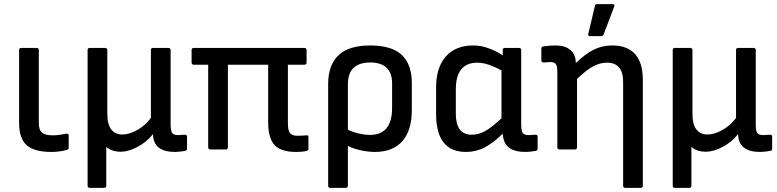

<svg xmlns="http://www.w3.org/2000/svg" viewBox="-20 -720 3744 925"><path d="M227 12Q145 12 108.5 -20.5Q72 -53 72 -128V-479Q72 -489 82 -489H156Q167 -489 167 -479V-127Q167 -94 182.5 -81Q198 -68 235 -68Q253 -68 268 -70.5Q283 -73 299 -76Q311 -78 311 -66V-8Q311 0 302 2Q287 7 266.5 9.5Q246 12 227 12Z M412 185Q402 185 402 174V-479Q402 -489 412 -489H486Q497 -489 497 -479V-173Q497 -121 516 -96.5Q535 -72 569 -72Q603 -72 642 -94Q681 -116 707 -152V-479Q707 -489 717 -489H791Q802 -489 802 -479V-122Q802 -88 810 -78.5Q818 -69 840 -69Q846 -69 854 -70Q862 -71 870 -71Q881 -72 881 -61V-3Q881 5 871 7Q861 9 847 10.5Q833 12 823 12Q719 12 717 -73V-74Q686 -35 642 -12Q598 11 562 11Q519 11 492 -12V174Q492 185 482 185Z M1407 12Q1335 12 1303.5 -20.5Q1272 -53 1272 -131V-408H1078V-11Q1078 0 1068 0H994Q983 0 983 -11V-408H914Q903 -408 903 -419V-479Q903 -489 914 -489H1446Q1457 -489 1457 -479V-419Q1457 -408 1446 -408H1367V-125Q1367 -90 1378 -78Q1389 -66 1411 -66Q1422 -66 1434 -66.5Q1446 -67 1456 -68Q1466 -70 1466 -59V-4Q1466 5 1457 7Q1446 10 1432 11Q1418 12 1407 12Z M1571 185Q1561 185 1561 174V-316Q1561 -406 1610.5 -453.5Q1660 -501 1763 -501Q1867 -501 1915.5 -455.5Q1964 -410 1964 -320V-189Q1964 -92 1918.5 -40Q1873 12 1786 12Q1754 12 1717.5 4Q1681 -4 1656 -17V174Q1656 185 1645 185ZM1656 -313V-95Q1681 -83 1710 -76.5Q1739 -70 1762 -70Q1869 -70 1869 -200V-318Q1869 -419 1763 -419Q1712 -419 1684 -393.5Q1656 -368 1656 -313Z M2225 12Q2081 12 2081 -171V-299Q2081 -395 2128 -448Q2175 -501 2260 -501Q2299 -501 2338 -486Q2377 -471 2402 -453V-479Q2402 -489 2412 -489H2480Q2491 -489 2491 -479V-122Q2491 -88 2499 -78.5Q2507 -69 2529 -69Q2535 -69 2543 -70Q2551 -71 2559 -71Q2570 -72 2570 -61V-3Q2570 5 2560 7Q2550 9 2536 10.5Q2522 12 2511 12Q2460 12 2432.5 -8.5Q2405 -29 2402 -76Q2357 -32 2315.5 -10Q2274 12 2225 12ZM2176 -172Q2176 -71 2253 -71Q2286 -71 2317.5 -88.5Q2349 -106 2396 -150V-381Q2367 -397 2336.5 -407.5Q2306 -418 2280 -418Q2176 -418 2176 -289Z M2675 0Q2665 0 2665 -11V-374Q2665 -404 2657 -412.5Q2649 -421 2630 -421Q2623 -421 2615 -420Q2607 -419 2600 -419Q2588 -419 2588 -429V-486Q2588 -495 2599 -497Q2613 -499 2629.5 -500Q2646 -501 2657 -501Q2703 -501 2728.5 -479Q2754 -457 2754 -416Q2798 -459 2839 -480Q2880 -501 2930 -501Q3002 -501 3039.5 -459.5Q3077 -418 3077 -335V174Q3077 185 3067 185H2993Q2982 185 2982 174V-326Q2982 -418 2904 -418Q2870 -418 2837 -400Q2804 -382 2760 -340V-11Q2760 0 2749 0ZM2822 -546Q2812 -546 2814 -556L2846 -691Q2847 -700 2857 -700H2932Q2943 -700 2939 -688L2888 -554Q2885 -546 2876 -546Z M3231 185Q3221 185 3221 174V-479Q3221 -489 3231 -489H3305Q3316 -489 3316 -479V-173Q3316 -121 3335 -96.5Q3354 -72 3388 -72Q3422 -72 3461 -94Q3500 -116 3526 -152V-479Q3526 -489 3536 -489H3610Q3621 -489 3621 -479V-122Q3621 -88 3629 -78.5Q3637 -69 3659 -69Q3665 -69 3673 -70Q3681 -71 3689 -71Q3700 -72 3700 -61V-3Q3700 5 3690 7Q3680 9 3666 10.5Q3652 12 3642 12Q3538 12 3536 -73V-74Q3505 -35 3461 -12Q3417 11 3381 11Q3338 11 3311 -12V174Q3311 185 3301 185Z"/></svg>

Font: Sofia Sans Medium
Style: Regular
Weight: 500
Designer: Botio Nikoltchev, Ani Petrova
Foundry: lettersoup
Version: Version 4.101; ttfautohint (v1.8.4.7-5d5b)